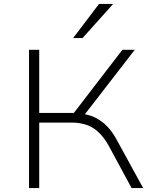

<svg xmlns="http://www.w3.org/2000/svg" viewBox="-20 -959 771 979"><path d="M128 0V-705H180V-383H370L345 -368L604 -705H667L401 -361L385 -380Q428 -377 463 -360.5Q498 -344 526.5 -314.5Q555 -285 578 -241L710 0H651L538 -209Q504 -273 459 -303.5Q414 -334 343 -334H180V0ZM353 -765 485 -939H557L401 -765Z"/></svg>

Font: Nunito Sans 7pt SemiExpanded ExtraLight
Style: Regular
Weight: 250
Width: 6
Designer: Vernon Adams
Foundry: Vernon Adams
Version: Version 3.101;gftools[0.9.27]